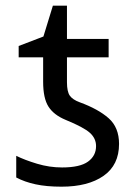

<svg xmlns="http://www.w3.org/2000/svg" viewBox="-20 -664 498 693"><path d="M202.1 9.8Q147.5 9.8 108.2 1.2Q68.8 -7.3 38.6 -23.4V-101.6Q69.3 -86.4 113.8 -73Q158.2 -59.6 204.1 -59.6Q268.6 -59.6 297.6 -80.6Q326.7 -101.6 326.7 -136.7Q326.7 -164.6 304.4 -184.6Q282.2 -204.6 216.8 -231.4Q174.3 -249 155 -279.1Q135.7 -309.1 135.7 -369.1V-457H47.4V-498L136.7 -532.2L170.9 -643.6H221.7V-523.4H372.1V-457H221.7V-367.2Q221.7 -333.5 231.9 -318.8Q242.2 -304.2 267.6 -294.9Q334.5 -270.5 372.1 -237.3Q409.7 -204.1 409.7 -144.5Q409.7 -68.4 353.8 -29.3Q297.9 9.8 202.1 9.8Z"/></svg>

Font: Lunasima
Style: Regular
Weight: 400
Designer: The DocRepair Project, Monotype Design Team
Foundry: Google
Version: Version 2.009